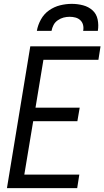

<svg xmlns="http://www.w3.org/2000/svg" viewBox="-20 -975 541 995"><path d="M16 0 137 -735H501L490 -665H205L164 -417H393L381 -347H152L106 -70H391L380 0ZM171 -815Q176 -845 192 -874Q208 -903 234.5 -921.5Q261 -940 291.5 -947.5Q322 -955 352 -955Q382 -955 410.5 -947.5Q439 -940 459.5 -921.5Q480 -903 486 -874Q492 -845 487 -815H411Q414 -831 410.5 -845.5Q407 -860 396.5 -870Q386 -880 371.5 -884Q357 -888 341 -888Q325 -888 309.5 -884Q294 -880 279.5 -870Q265 -860 257.5 -845.5Q250 -831 247 -815Z"/></svg>

Font: Iosevka Curly
Style: Italic
Weight: 400
Italic angle: -9°
Monospace: yes
Designer: Belleve Invis
Foundry: Belleve Invis
Version: Version 22.1.2; ttfautohint (v1.8.4)